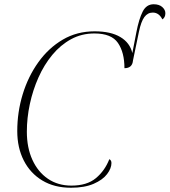

<svg xmlns="http://www.w3.org/2000/svg" viewBox="-20 -871 796 901"><path d="M313 10Q235 10 178.5 -24Q122 -58 91.5 -118Q61 -178 61 -256Q61 -345 86.5 -428.5Q112 -512 160 -579Q208 -646 274.5 -685Q341 -724 424 -724Q500 -724 545 -697Q590 -670 601 -622L620 -720Q632 -782 649.5 -816.5Q667 -851 701 -851Q727 -851 741.5 -838Q756 -825 756 -809Q756 -789 742 -780Q726 -812 697 -812Q673 -812 657.5 -791Q642 -770 632 -722L604 -587Q601 -551 564 -551Q564 -625 533.5 -669.5Q503 -714 423 -714Q363 -714 313.5 -687Q264 -660 225.5 -613.5Q187 -567 160.5 -507.5Q134 -448 120 -382.5Q106 -317 106 -253Q106 -178 132 -121Q158 -64 205 -32Q252 0 315 0Q388 0 430 -35Q472 -70 493 -124Q503 -119 503 -106Q503 -81 482.5 -54Q462 -27 419.5 -8.5Q377 10 313 10Z"/></svg>

Font: Noto Serif Display ExtraLight
Style: Italic
Weight: 200
Italic angle: -12°
Designer: Monotype Design Team
Foundry: Monotype Imaging Inc.
Version: Version 2.009